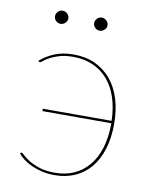

<svg xmlns="http://www.w3.org/2000/svg" viewBox="-78 -727 628 792"><g transform="rotate(10 236.0 -331.0)"><path d="M49.5 0ZM57.5 -447Q82.5 -469.5 117.2 -483.8Q152 -498 196.5 -498Q247 -498 286.8 -479.8Q326.5 -461.5 354 -428.5Q381.5 -395.5 396 -348.8Q410.5 -302 410.5 -245Q410.5 -185.5 396 -139Q381.5 -92.5 354.8 -60.2Q328 -28 289.8 -11Q251.5 6 204.5 6Q176 6 151 0Q126 -6 106 -15.2Q86 -24.5 71.5 -35.8Q57 -47 49.5 -58L51.5 -60Q53.5 -62 55.5 -62Q58.5 -62 67.5 -53Q76.5 -44 94 -33Q111.5 -22 138.5 -13Q165.5 -4 204.5 -4Q248.5 -4 284.2 -20Q320 -36 345.5 -66.8Q371 -97.5 384.8 -142.2Q398.5 -187 398.5 -245V-245.5H110V-255.5H398Q396.5 -309 382.5 -352Q368.5 -395 342.5 -425.2Q316.5 -455.5 279.8 -471.8Q243 -488 196.5 -488Q162.5 -488 139 -480.8Q115.5 -473.5 99.8 -465Q84 -456.5 75.8 -449.2Q67.5 -442 64.5 -442Q62.5 -442 60.5 -444ZM149 -640Q149 -629.5 140.2 -621.2Q131.5 -613 121 -613Q109.5 -613 101.2 -621.2Q93 -629.5 93 -640Q93 -651.5 101.2 -659.8Q109.5 -668 121 -668Q131.5 -668 140.2 -659.8Q149 -651.5 149 -640ZM313 -640Q313 -629.5 304.2 -621.2Q295.5 -613 285 -613Q273.5 -613 265.2 -621.2Q257 -629.5 257 -640Q257 -651.5 265.2 -659.8Q273.5 -668 285 -668Q295.5 -668 304.2 -659.8Q313 -651.5 313 -640Z"/></g></svg>

Font: Lato Hairline
Style: Regular
Weight: 100
Designer: Lukasz Dziedzic
Foundry: tyPoland Lukasz Dziedzic
Version: Version 2.007; 2014-02-27